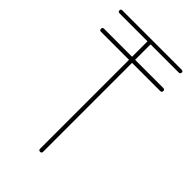

<svg xmlns="http://www.w3.org/2000/svg" viewBox="-204 -729 800 800"><g transform="rotate(45 196.0 -329.5)"><path d="M371 -551Q380 -551 380 -542Q380 -533 371 -533H205V-9Q205 0 196 0Q187 0 187 -9V-533H22Q13 -533 13 -542Q13 -551 22 -551H187V-642H22Q13 -642 13 -651Q13 -659 22 -659H371Q380 -659 380 -651Q380 -642 371 -642H205V-551Z"/></g></svg>

Font: Libertine Sup Thin
Style: Regular
Weight: 100
Designer: Bastien Sozeau
Foundry: NBR — Bastien Sozeau
Version: Version 2.003; ttfautohint (v1.8.4.7-5d5b);gftools[0.9.33]